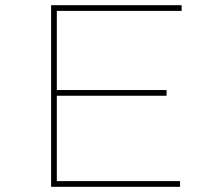

<svg xmlns="http://www.w3.org/2000/svg" viewBox="-20 -720 853 740"><path d="M177 0V-700H680V-678H199V-22H674V0ZM189 -351V-373H622V-351Z"/></svg>

Font: Lexend Tera Thin
Style: Regular
Weight: 250
Version: Version 1.007